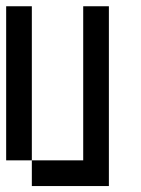

<svg xmlns="http://www.w3.org/2000/svg" viewBox="-20 -687 457 623"><path d="M0 -166.7V-666.7H83.3V-166.7ZM333.3 -83.3H83.3V-166.7H250V-666.7H333.3Z"/></svg>

Font: Galmuri11 Condensed
Style: Regular
Weight: 400
Width: 3
Designer: Lee Minseo (quiple)
Version: Version 2.399;hotconv 1.1.1;makeotfexe 2.6.0 DEVELOPMENT